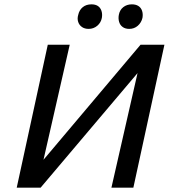

<svg xmlns="http://www.w3.org/2000/svg" viewBox="-20 -864 784 884"><path d="M104 0 115 -51 627 -658H690L678 -604L167 0ZM57 0 200 -658H301L151 0ZM493 0 643 -658H737L594 0ZM388 -731Q370 -731 357.5 -739.5Q345 -748 340 -763Q335 -778 340 -795Q345 -818 361 -831Q377 -844 401 -844Q419 -844 430.5 -836.5Q442 -829 447 -814.5Q452 -800 449 -782Q445 -760 428 -745.5Q411 -731 388 -731ZM575 -731Q557 -731 545 -739.5Q533 -748 528.5 -763Q524 -778 527 -795Q531 -818 547.5 -831Q564 -844 587 -844Q605 -844 617 -836.5Q629 -829 634 -814.5Q639 -800 636 -782Q631 -760 614.5 -745.5Q598 -731 575 -731Z"/></svg>

Font: Ysabeau Infant SemiBold
Style: Italic
Weight: 600
Italic angle: -12°
Designer: Christian Thalmann (Catharsis Fonts)
Version: Version 2.002; featfreeze: ss01,ss02,lnum